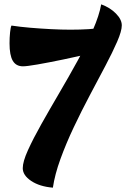

<svg xmlns="http://www.w3.org/2000/svg" viewBox="-20 -831 582 886"><path d="M33 -713Q72 -707 119.5 -703Q167 -699 215.5 -696.5Q264 -694 305 -694Q350 -694 389.5 -696.5Q429 -699 465 -705L420 -590Q342 -571 272 -556.5Q202 -542 153 -533.5Q104 -525 86 -525Q54 -525 39 -550.5Q24 -576 24 -631Q24 -658 26.5 -682Q29 -706 33 -713ZM447 -811Q488 -796 515 -768.5Q542 -741 542 -714Q542 -688 521 -639.5Q500 -591 466.5 -527.5Q433 -464 394.5 -391.5Q356 -319 320.5 -244Q285 -169 259 -97.5Q233 -26 224 35Q163 30 124 4Q85 -22 85 -55Q85 -85 109 -138Q133 -191 171 -258.5Q209 -326 253 -401Q297 -476 338 -550.5Q379 -625 408.5 -692.5Q438 -760 447 -811Z"/></svg>

Font: Merienda ExtraBold
Style: Regular
Weight: 800
Designer: Eduardo Rodriguez Tunni
Foundry: Eduardo Rodriguez Tunni
Version: Version 2.001